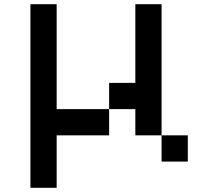

<svg xmlns="http://www.w3.org/2000/svg" viewBox="-20 -770 1040 915"><path d="M395 -250V-247.5ZM395 -247.5V-240ZM125 -750H250V-250H500V-125H250V125H125ZM500 -250V-375H625V-750H750V-125H625V-250ZM750 -125H875V0H750Z"/></svg>

Font: Dogica
Style: Regular
Weight: 400
Monospace: yes
Designer: Roberto Mocci
Version: Version 001.012